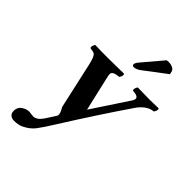

<svg xmlns="http://www.w3.org/2000/svg" viewBox="-255 -799 1154 1154"><g transform="rotate(45 322.0 -222.0)"><path d="M470.2 -673.8Q477.1 -675.8 486.8 -675.8Q524.4 -675.3 538.6 -651.9L543.5 -628.9L400.9 -521Q378.9 -504.9 359.4 -504.9Q349.1 -504.9 346.7 -515.1Q346.2 -517.6 346.2 -519Q349.6 -531.7 359.4 -543ZM206.1 168Q181.6 199.7 138.7 220.2Q136.2 221.2 134.8 222.2Q111.3 231.9 75.7 231.9Q52.2 231 40.5 213.9Q31.7 198.7 37.1 173.8Q42.5 149.4 73.2 135.3Q89.8 127.9 106.9 127.9Q113.3 127.9 121.6 129.9Q132.3 131.8 141.1 131.8Q171.4 131.8 198.2 92.8Q201.7 87.9 204.6 83L240.2 27.8Q249.5 13.2 232.9 -17.1Q227.1 -27.8 224.6 -32.2L158.7 -328.1Q146.5 -382.3 131.8 -392.6Q120.6 -399.4 95.2 -401.9Q88.4 -410.2 98.1 -429.7Q100.6 -434.1 102.5 -436Q142.1 -434.1 213.4 -434.1Q272.5 -434.1 346.7 -436Q353.5 -427.7 344.2 -408.7Q341.8 -404.3 339.4 -401.9Q290.5 -397.9 287.1 -377.4Q285.6 -367.2 293 -337.9L341.3 -128.9Q341.8 -126.5 341.8 -125Q342.8 -126.5 342.8 -127L495.1 -357.9Q517.1 -391.6 477.1 -399.4Q468.8 -400.9 456.5 -401.9Q449.7 -410.2 459 -429.7Q461.4 -434.1 463.9 -436Q537.6 -434.1 569.3 -434.1Q591.8 -434.1 640.6 -436Q647.5 -427.7 638.2 -408.7Q635.7 -404.3 633.3 -401.9Q585 -397.9 544.4 -346.2Q541 -341.8 539.1 -338.9Q412.1 -153.8 269 74.2Q231.4 134.8 206.1 168Z"/></g></svg>

Font: Linux Libertine Slanted O
Style: Bold Slanted
Weight: 700
Designer: Philipp H. Poll
Foundry: Philipp H. Poll
Version: Version 5.0.0